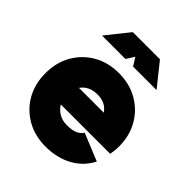

<svg xmlns="http://www.w3.org/2000/svg" viewBox="-203 -851 992 992"><g transform="rotate(45 293.0 -354.5)"><path d="M385.3 -179.7 535.2 -118.2Q501.5 -53.2 438 -19.3Q374.5 14.6 293 14.6Q214.8 14.6 154.1 -20Q93.3 -54.7 58.8 -115.2Q24.4 -175.8 24.4 -253.9Q24.4 -332 59.1 -392.6Q93.8 -453.1 154.3 -487.8Q214.8 -522.5 293 -522.5Q371.1 -522.5 431.6 -487.8Q492.2 -453.1 526.9 -392.6Q561.5 -332 561.5 -253.9Q561.5 -238.8 559.8 -224.1Q558.1 -209.5 555.7 -195.3H195.3Q209.5 -170.9 234.6 -156.2Q259.8 -141.6 293 -141.6Q335 -141.6 356.9 -153.6Q378.9 -165.5 385.3 -179.7ZM293 -366.2Q231.9 -366.2 200.7 -322.3H381.8Q353 -366.2 293 -366.2ZM265.1 -597.7H93.8L193.8 -722.7H392.1L492.2 -597.7H320.8L293 -642.1Z"/></g></svg>

Font: Giphurs Black
Style: Regular
Weight: 900
Version: Version 0.920; ttfautohint (v1.8.4.7-5d5b)